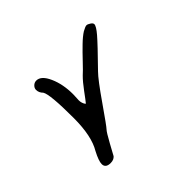

<svg xmlns="http://www.w3.org/2000/svg" viewBox="-83 -488 468 468"><g transform="rotate(-45 151.5 -253.5)"><path d="M114.3 -276.4Q114.3 -278.3 114.7 -284.2Q115.2 -290 115.2 -296.9Q115.2 -331.1 103.5 -357.4Q91.8 -383.8 75.2 -383.8Q68.4 -383.8 63.5 -378.9Q58.6 -374 58.6 -368.2Q58.6 -358.4 66.4 -350.6Q75.2 -336.9 75.2 -254.9Q75.2 -192.4 55.7 -160.2Q43.9 -137.7 43.9 -127Q43.9 -113.3 61.5 -113.3Q72.3 -113.3 78.1 -120.1Q80.1 -124 93.8 -148.9Q107.4 -173.8 112.3 -178.7Q117.2 -183.6 150.4 -231.4Q183.6 -279.3 197.3 -293Q244.1 -340.8 258.3 -357.4Q272.5 -374 272.5 -380.9Q272.5 -384.8 266.6 -388.7Q260.7 -392.6 256.8 -392.6Q252.9 -392.6 242.2 -386.7Q231.4 -379.9 217.8 -366.7Q204.1 -353.5 188 -336.4Q171.9 -319.3 164.1 -312.5Q153.3 -301.8 139.6 -283.2Q126 -264.6 121.1 -258.8H120.1Q120.1 -258.8 120.1 -258.8Q120.1 -258.8 118.7 -260.7Q117.2 -262.7 115.7 -267.1Q114.3 -271.5 114.3 -276.4Z"/></g></svg>

Font: 辰宇落雁體 Thin
Style: Regular
Weight: 100
Designer: Written by Liu, Wei-Chen; Created by Wang, Li-Yu.
Foundry: New Value
Version: Version 1.000